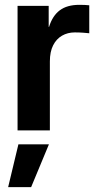

<svg xmlns="http://www.w3.org/2000/svg" viewBox="-20 -540 404 795"><path d="M52.7 0V-515.6H181.6V-428.7H183.1Q197.3 -474.6 227.5 -497.3Q257.8 -520 308.6 -520Q320.8 -520 331.3 -519.5Q341.8 -519 349.6 -518.1V-402.3Q342.3 -403.3 325.2 -404.5Q308.1 -405.8 289.6 -405.8Q260.3 -405.8 236.8 -392.3Q213.4 -378.9 200 -352.3Q186.5 -325.7 186.5 -285.6V0ZM13.7 234.9 56.2 57.6H182.6L108.9 234.9Z"/></svg>

Font: Inter Cardless Display
Style: Bold
Weight: 700
Designer: Rasmus Andersson
Foundry: rsms
Version: Version 4.001;git-9221beed3